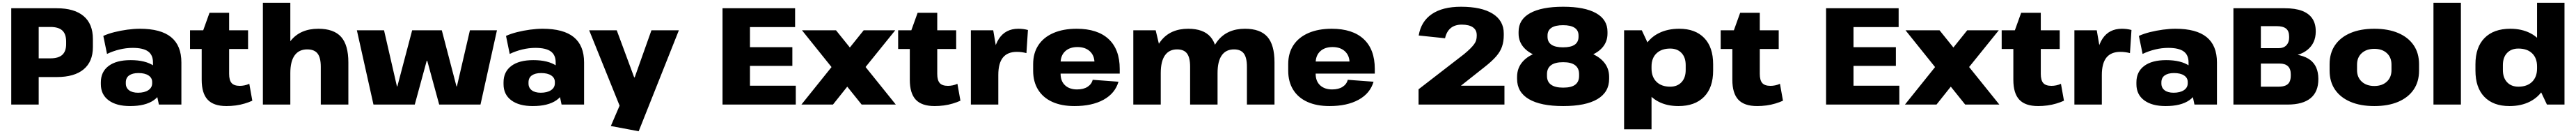

<svg xmlns="http://www.w3.org/2000/svg" viewBox="-20 -760 18773 974"><path d="M62 -700H394Q522 -700 589.5 -643Q657 -586 657 -477V-417Q657 -312 589.5 -256Q522 -200 394 -200H254V-336H348Q406 -336 434 -361.5Q462 -387 462 -439V-458Q462 -513 434 -538.5Q406 -564 348 -564H217L262 -608V0H62Z M1095 -203V-306Q1095 -361 1059 -386.5Q1023 -412 947 -412Q900 -412 852 -400.5Q804 -389 760 -368L733 -499Q768 -515 814 -526.5Q860 -538 908.5 -544.5Q957 -551 1000 -551Q1152 -551 1227 -490Q1302 -429 1302 -306V0H1138ZM928 11Q828 11 771.5 -31Q715 -73 715 -148V-162Q715 -238 771.5 -280.5Q828 -323 932 -323Q1040 -323 1101 -281.5Q1162 -240 1162 -165V-150Q1162 -74 1100.5 -31.5Q1039 11 928 11ZM986 -86Q1033 -86 1061 -104.5Q1089 -123 1089 -155V-164Q1089 -194 1062.5 -211.5Q1036 -229 989 -229Q946 -229 921.5 -212Q897 -195 897 -161V-153Q897 -122 920.5 -104Q944 -86 986 -86Z M1631 11Q1537 11 1493.5 -35.5Q1450 -82 1450 -180V-509L1507 -667H1650V-223Q1650 -177 1668 -156.5Q1686 -136 1728 -136Q1744 -136 1762 -139.5Q1780 -143 1797 -151L1819 -28Q1795 -17 1763.5 -7.5Q1732 2 1698 6.5Q1664 11 1631 11ZM1365 -540H1788V-404H1365Z M2318 -274Q2318 -341 2294.5 -371Q2271 -401 2219 -401Q2159 -401 2127.5 -357.5Q2096 -314 2096 -229L2028 -140L2029 -212Q2029 -377 2099 -464Q2169 -551 2300 -551Q2413 -551 2466 -492Q2519 -433 2519 -306V0H2318ZM1896 -740H2096V-388V0H1896Z M2581 -540H2779L2873 -132H2876L2984 -540H3200L3307 -132H3310L3405 -540H3602L3482 0H3181L3094 -318H3090L3003 0H2702Z M4030 -203V-306Q4030 -361 3994 -386.5Q3958 -412 3882 -412Q3835 -412 3787 -400.5Q3739 -389 3695 -368L3668 -499Q3703 -515 3749 -526.5Q3795 -538 3843.5 -544.5Q3892 -551 3935 -551Q4087 -551 4162 -490Q4237 -429 4237 -306V0H4073ZM3863 11Q3763 11 3706.5 -31Q3650 -73 3650 -148V-162Q3650 -238 3706.5 -280.5Q3763 -323 3867 -323Q3975 -323 4036 -281.5Q4097 -240 4097 -165V-150Q4097 -74 4035.5 -31.5Q3974 11 3863 11ZM3921 -86Q3968 -86 3996 -104.5Q4024 -123 4024 -155V-164Q4024 -194 3997.5 -211.5Q3971 -229 3924 -229Q3881 -229 3856.5 -212Q3832 -195 3832 -161V-153Q3832 -122 3855.5 -104Q3879 -86 3921 -86Z M4432 156 4526 -62 4508 38 4274 -540H4475L4602 -198H4606L4728 -540H4928L4635 194Z M5402 -137H5780V0H5246V-700H5775V-563H5402L5446 -668V-344L5402 -417H5755V-281H5402L5446 -354V-32Z M5825 -540H6073L6509 0H6260ZM6078 -319 6263 -265 6051 0H5821ZM6064 -278 6275 -540H6505L6249 -224Z M6792 11Q6698 11 6654.5 -35.5Q6611 -82 6611 -180V-509L6668 -667H6811V-223Q6811 -177 6829 -156.5Q6847 -136 6889 -136Q6905 -136 6923 -139.5Q6941 -143 6958 -151L6980 -28Q6956 -17 6924.5 -7.5Q6893 2 6859 6.5Q6825 11 6792 11ZM6526 -540H6949V-404H6526Z M7056 -540H7219L7256 -324V0H7056ZM7213 -265Q7213 -407 7261 -479Q7309 -551 7402 -551Q7419 -551 7436.5 -549Q7454 -547 7472 -542L7461 -374Q7427 -383 7391 -383Q7323 -383 7289.5 -341.5Q7256 -300 7256 -215Z M7811 11Q7717 11 7649.5 -19.5Q7582 -50 7546 -108Q7510 -166 7510 -246V-294Q7510 -374 7548 -431.5Q7586 -489 7657.5 -520Q7729 -551 7827 -551Q7979 -551 8060 -476Q8141 -401 8141 -259V-225H7674V-313H7983L7957 -280V-303Q7957 -356 7923.5 -387Q7890 -418 7833 -418Q7776 -418 7743 -387Q7710 -356 7710 -302V-224Q7710 -170 7742.5 -140Q7775 -110 7830 -110Q7877 -110 7906.5 -129Q7936 -148 7944 -180L8132 -166Q8107 -81 8023 -35Q7939 11 7811 11Z M9068 -275Q9068 -341 9045.5 -371Q9023 -401 8974 -401Q8915 -401 8884.5 -357.5Q8854 -314 8854 -229L8786 -140V-212Q8786 -377 8855.5 -464Q8925 -551 9054 -551Q9165 -551 9217 -492.5Q9269 -434 9269 -307V0H9068ZM8240 -540H8403L8440 -385V0H8240ZM8654 -275Q8654 -341 8631.5 -371Q8609 -401 8559 -401Q8501 -401 8470.5 -357.5Q8440 -314 8440 -229L8373 -140V-212Q8373 -377 8442 -464Q8511 -551 8640 -551Q8751 -551 8802.5 -492Q8854 -433 8854 -307V0H8654Z M9670 11Q9576 11 9508.5 -19.5Q9441 -50 9405 -108Q9369 -166 9369 -246V-294Q9369 -374 9407 -431.5Q9445 -489 9516.5 -520Q9588 -551 9686 -551Q9838 -551 9919 -476Q10000 -401 10000 -259V-225H9533V-313H9842L9816 -280V-303Q9816 -356 9782.5 -387Q9749 -418 9692 -418Q9635 -418 9602 -387Q9569 -356 9569 -302V-224Q9569 -170 9601.5 -140Q9634 -110 9689 -110Q9736 -110 9765.5 -129Q9795 -148 9803 -180L9991 -166Q9966 -81 9882 -35Q9798 11 9670 11Z M10319 -111 10650 -366Q10678 -389 10696 -407Q10714 -425 10724.5 -439.5Q10735 -454 10739 -468.5Q10743 -483 10743 -500V-505Q10743 -542 10715 -561.5Q10687 -581 10634 -581Q10584 -581 10553.5 -556Q10523 -531 10512 -482L10320 -502Q10337 -604 10415.5 -657.5Q10494 -711 10628 -711Q10778 -711 10859 -660.5Q10940 -610 10940 -517V-504Q10940 -459 10927.5 -422Q10915 -385 10884.5 -350Q10854 -315 10799 -272L10506 -41L10445 -137H10945V0H10319Z M11373 11Q11209 11 11123 -39.5Q11037 -90 11037 -187V-201Q11037 -265 11077 -311Q11117 -357 11192.5 -381.5Q11268 -406 11373 -406Q11477 -406 11552 -381.5Q11627 -357 11667.5 -311Q11708 -265 11708 -201V-187Q11708 -90 11622.5 -39.5Q11537 11 11373 11ZM11373 -123Q11433 -123 11461 -144.5Q11489 -166 11489 -208V-221Q11489 -264 11460 -286Q11431 -308 11373 -308Q11314 -308 11284.5 -286Q11255 -264 11255 -221V-208Q11255 -166 11284.5 -144.5Q11314 -123 11373 -123ZM11373 -325Q11271 -325 11198.5 -347.5Q11126 -370 11087 -413.5Q11048 -457 11048 -516V-529Q11048 -618 11132 -664.5Q11216 -711 11373 -711Q11529 -711 11612.5 -664.5Q11696 -618 11696 -529V-516Q11696 -456 11657.5 -413Q11619 -370 11546.5 -347.5Q11474 -325 11373 -325ZM11372 -416Q11430 -416 11457.5 -435.5Q11485 -455 11485 -493V-502Q11485 -539 11456.5 -558Q11428 -577 11372 -577Q11316 -577 11287.5 -558Q11259 -539 11259 -502V-493Q11259 -455 11287 -435.5Q11315 -416 11372 -416Z M12213 11Q12129 11 12067 -21.5Q12005 -54 11970.5 -113.5Q11936 -173 11935 -254V-288Q11936 -369 11971 -428Q12006 -487 12070 -519Q12134 -551 12219 -551Q12336 -551 12401 -484Q12466 -417 12466 -293V-247Q12466 -123 12399.5 -56Q12333 11 12213 11ZM11817 -540H11946L12017 -388V180H11817ZM12153 -130Q12205 -130 12235.5 -162.5Q12266 -195 12266 -251V-287Q12266 -343 12235.5 -375Q12205 -407 12153 -407Q12090 -407 12053.5 -372.5Q12017 -338 12017 -277V-262Q12017 -201 12053 -165.5Q12089 -130 12153 -130Z M12787 11Q12693 11 12649.5 -35.5Q12606 -82 12606 -180V-509L12663 -667H12806V-223Q12806 -177 12824 -156.5Q12842 -136 12884 -136Q12900 -136 12918 -139.5Q12936 -143 12953 -151L12975 -28Q12951 -17 12919.5 -7.5Q12888 2 12854 6.5Q12820 11 12787 11ZM12521 -540H12944V-404H12521Z M13445 -137H13823V0H13289V-700H13818V-563H13445L13489 -668V-344L13445 -417H13798V-281H13445L13489 -354V-32Z M13868 -540H14116L14552 0H14303ZM14121 -319 14306 -265 14094 0H13864ZM14107 -278 14318 -540H14548L14292 -224Z M14835 11Q14741 11 14697.5 -35.5Q14654 -82 14654 -180V-509L14711 -667H14854V-223Q14854 -177 14872 -156.5Q14890 -136 14932 -136Q14948 -136 14966 -139.5Q14984 -143 15001 -151L15023 -28Q14999 -17 14967.5 -7.5Q14936 2 14902 6.5Q14868 11 14835 11ZM14569 -540H14992V-404H14569Z M15099 -540H15262L15299 -324V0H15099ZM15256 -265Q15256 -407 15304 -479Q15352 -551 15445 -551Q15462 -551 15479.5 -549Q15497 -547 15515 -542L15504 -374Q15470 -383 15434 -383Q15366 -383 15332.5 -341.5Q15299 -300 15299 -215Z M15931 -203V-306Q15931 -361 15895 -386.5Q15859 -412 15783 -412Q15736 -412 15688 -400.5Q15640 -389 15596 -368L15569 -499Q15604 -515 15650 -526.5Q15696 -538 15744.5 -544.5Q15793 -551 15836 -551Q15988 -551 16063 -490Q16138 -429 16138 -306V0H15974ZM15764 11Q15664 11 15607.5 -31Q15551 -73 15551 -148V-162Q15551 -238 15607.5 -280.5Q15664 -323 15768 -323Q15876 -323 15937 -281.5Q15998 -240 15998 -165V-150Q15998 -74 15936.5 -31.5Q15875 11 15764 11ZM15822 -86Q15869 -86 15897 -104.5Q15925 -123 15925 -155V-164Q15925 -194 15898.5 -211.5Q15872 -229 15825 -229Q15782 -229 15757.5 -212Q15733 -195 15733 -161V-153Q15733 -122 15756.5 -104Q15780 -86 15822 -86Z M16258 -700H16633Q16708 -700 16757.5 -681.5Q16807 -663 16832.5 -626Q16858 -589 16858 -533V-528Q16857 -447 16799 -399Q16741 -351 16639 -349L16637 -370Q16760 -368 16818 -324Q16876 -280 16877 -189V-184Q16877 -93 16820.5 -46.5Q16764 0 16653 0H16258ZM16587 -130Q16618 -130 16638 -138.5Q16658 -147 16667 -165Q16676 -183 16676 -211V-220Q16676 -259 16655.5 -278.5Q16635 -298 16595 -298H16458V-130ZM16587 -410Q16612 -410 16628.5 -419Q16645 -428 16654.5 -445.5Q16664 -463 16664 -487V-495Q16664 -534 16642 -552Q16620 -570 16572 -570H16458V-410Z M17285 11Q17184 11 17111 -20Q17038 -51 16998.5 -108.5Q16959 -166 16959 -247V-293Q16959 -374 16998.5 -431.5Q17038 -489 17111 -520Q17184 -551 17285 -551Q17386 -551 17459 -520Q17532 -489 17571.5 -431.5Q17611 -374 17611 -293V-247Q17611 -166 17571.5 -108.5Q17532 -51 17459 -20Q17386 11 17285 11ZM17285 -135Q17342 -135 17376 -166.5Q17410 -198 17410 -250V-290Q17410 -343 17376 -374Q17342 -405 17285 -405Q17228 -405 17193.5 -374Q17159 -343 17159 -290V-250Q17159 -198 17193.5 -166.5Q17228 -135 17285 -135Z M17916 -740V0H17716V-740Z M18270 11Q18152 11 18087 -56Q18022 -123 18022 -247V-293Q18022 -417 18088.5 -484Q18155 -551 18276 -551Q18359 -551 18421.5 -519Q18484 -487 18518.5 -428Q18553 -369 18553 -288V-254Q18553 -173 18518 -113.5Q18483 -54 18419 -21.5Q18355 11 18270 11ZM18335 -130Q18399 -130 18435 -165.5Q18471 -201 18471 -262V-277Q18471 -338 18435 -372.5Q18399 -407 18335 -407Q18283 -407 18252.5 -375Q18222 -343 18222 -287V-251Q18222 -195 18252.5 -162.5Q18283 -130 18335 -130ZM18471 -152V-740H18671V0H18543Z"/></svg>

Font: Pathway Extreme 28pt ExtraBold
Style: Regular
Weight: 800
Designer: Eduardo Rodriguez Tunni
Foundry: Eduardo Rodriguez Tunni
Version: Version 1.001;gftools[0.9.26]